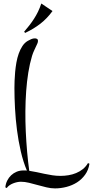

<svg xmlns="http://www.w3.org/2000/svg" viewBox="-20 -880 519 1071"><path d="M479 33.2Q473.6 68.4 454.8 94.5Q436 120.6 409.4 137.5Q382.8 154.3 350.8 162.6Q318.8 170.9 286.6 170.9Q263.7 170.9 239.3 165Q214.8 159.2 190.2 152.3Q165.5 145.5 141.8 139.6Q118.2 133.8 96.7 133.8Q86.4 133.8 75 136.2Q63.5 138.7 52.5 143.1Q41.5 147.5 32.2 154.1Q22.9 160.6 17.6 168.9L9.8 165Q11.7 144.5 20.3 127.4Q28.8 110.4 42.2 97.7Q55.7 85 73 77.9Q90.3 70.8 110.8 70.8Q115.7 70.8 120.4 70.8Q125 70.8 129.9 71.3Q109.4 22.5 95.9 -35.9Q82.5 -94.2 74.7 -155Q66.9 -215.8 63.7 -275.9Q60.5 -335.9 60.5 -388.2Q60.5 -405.8 61.3 -429.2Q62 -452.6 64.5 -478.8Q66.9 -504.9 71.5 -531.2Q76.2 -557.6 84.5 -581.1Q92.8 -604.5 105 -623Q117.2 -641.6 134.8 -651.9Q144 -657.2 154.1 -661.6Q164.1 -666 174.8 -666Q181.6 -666 186.8 -662.8Q191.9 -659.7 191.9 -651.9Q191.9 -647.5 190.7 -643.8Q189.5 -640.1 188 -636.2Q180.2 -618.7 172.1 -602.1Q164.1 -585.4 158.7 -567.9Q146 -525.4 137.9 -475.6Q129.9 -425.8 126 -371.6Q122.1 -317.4 121.6 -260Q121.1 -202.6 123.8 -145.8Q126.5 -88.9 131.3 -33.4Q136.2 22 143.1 72.8Q163.6 75.7 184.8 80.3Q206.1 85 227.8 89.6Q249.5 94.2 272 97.7Q294.4 101.1 317.9 101.1Q339.8 101.1 362.1 97.4Q384.3 93.8 404.5 85.4Q424.8 77.1 441.9 63.5Q459 49.8 470.7 29.8ZM114.7 -703.1Q129.9 -720.7 143.6 -738.3Q157.2 -755.9 169.4 -774.7Q181.6 -793.5 191.9 -814.5Q202.1 -835.4 210.4 -860.4L272.9 -818.4Q242.7 -776.9 205.3 -747.8Q168 -718.8 120.1 -696.3Z"/></svg>

Font: Montez
Style: Regular
Weight: 400
Designer: Astigmatic (AOETI)
Foundry: Astigmatic (AOETI)
Version: Version 1.001